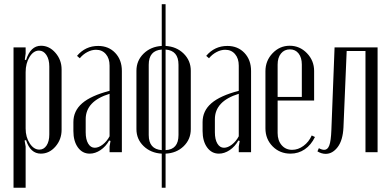

<svg xmlns="http://www.w3.org/2000/svg" viewBox="-20 -719 1839 907"><path d="M101.1 -465.8 97.2 -437 103 -435.1Q124 -502.9 173.8 -502.9Q212.9 -502.9 241.9 -469.5Q271 -436 271 -391.1V-106Q271 -60.1 241.9 -26.6Q212.9 6.8 172.9 6.8Q123.5 6.8 103 -57.1L96.2 -55.2L101.1 -26.9V168H43.9V-495.1H101.1ZM101.1 -111.8Q101.1 -71.3 120.4 -41.7Q139.6 -12.2 166 -12.2Q187 -12.2 200 -31.7Q212.9 -51.3 212.9 -84V-404.8Q212.9 -438.5 199.2 -459.2Q185.5 -480 164.1 -480Q138.2 -480 119.6 -450Q101.1 -419.9 101.1 -377.9Z M326.7 -100.1V-142.1Q326.7 -195.3 368.2 -231.2Q409.7 -267.1 497.6 -290V-409.2Q497.6 -442.9 480 -463.4Q462.4 -483.9 433.6 -483.9Q413.1 -483.9 392.3 -472.9Q371.6 -461.9 356.9 -443.8L343.8 -455.1Q383.3 -502 443.8 -502Q493.2 -502 524.4 -469Q555.7 -436 555.7 -383.8V0H497.6V-26.9L502 -53.2L495.6 -55.2Q480 -26.9 454.8 -10Q429.7 6.8 403.8 6.8Q369.1 6.8 347.9 -22.7Q326.7 -52.2 326.7 -100.1ZM427.7 -21Q445.8 -21 465.3 -36.1Q484.9 -51.3 497.6 -75.2V-275.9Q384.8 -241.2 384.8 -155.8V-94.2Q384.8 -60.5 396.5 -40.8Q408.2 -21 427.7 -21Z M744.1 -699.2H762.2V-502Q814 -499 847.7 -465.8Q881.3 -432.6 881.3 -384.8V-108.9Q881.3 -61 847.7 -28.3Q814 4.4 762.2 6.8V168H744.1V6.8Q692.4 3.9 658.4 -28.8Q624.5 -61.5 624.5 -108.9V-384.8Q624.5 -432.6 658.4 -465.8Q692.4 -499 744.1 -502ZM762.2 -484.9V-9.8Q823.2 -12.7 823.2 -81.1V-413.1Q823.2 -480.5 762.2 -484.9ZM744.1 -9.8V-484.9Q682.6 -480.5 682.6 -413.1V-81.1Q682.6 -14.2 744.1 -9.8Z M937 -100.1V-142.1Q937 -195.3 978.5 -231.2Q1020 -267.1 1107.9 -290V-409.2Q1107.9 -442.9 1090.3 -463.4Q1072.8 -483.9 1043.9 -483.9Q1023.4 -483.9 1002.7 -472.9Q981.9 -461.9 967.3 -443.8L954.1 -455.1Q993.7 -502 1054.2 -502Q1103.5 -502 1134.8 -469Q1166 -436 1166 -383.8V0H1107.9V-26.9L1112.3 -53.2L1106 -55.2Q1090.3 -26.9 1065.2 -10Q1040 6.8 1014.2 6.8Q979.5 6.8 958.3 -22.7Q937 -52.2 937 -100.1ZM1038.1 -21Q1056.2 -21 1075.7 -36.1Q1095.2 -51.3 1107.9 -75.2V-275.9Q995.1 -241.2 995.1 -155.8V-94.2Q995.1 -60.5 1006.8 -40.8Q1018.6 -21 1038.1 -21Z M1233.9 -382.8Q1233.9 -432.1 1267.6 -467.5Q1301.3 -502.9 1348.6 -502.9Q1396 -502.9 1429.9 -467.8Q1463.9 -432.6 1463.9 -383.8V-244.1H1291.5V-90.8Q1291.5 -55.2 1310.5 -33.2Q1329.6 -11.2 1359.9 -11.2Q1388.2 -11.2 1413.6 -29.8Q1439 -48.3 1452.6 -79.1L1467.8 -71.8Q1449.7 -34.2 1419.7 -13.7Q1389.6 6.8 1352.5 6.8Q1301.8 6.8 1267.8 -27.6Q1233.9 -62 1233.9 -112.8ZM1291.5 -261.2H1405.8V-414.1Q1405.8 -446.8 1390.6 -466.3Q1375.5 -485.8 1349.6 -485.8Q1323.2 -485.8 1307.4 -466.3Q1291.5 -446.8 1291.5 -414.1Z M1479.5 -3.9 1486.3 -19Q1500.5 -11.2 1511.7 -11.2Q1527.8 -11.2 1535.6 -32.2Q1543.5 -53.2 1545.4 -105L1560.5 -495.1H1763.7V0H1706.5V-478H1617.7L1602.5 -117.2Q1599.6 -56.2 1575.2 -24.2Q1550.8 7.8 1518.6 7.8Q1499 7.8 1479.5 -3.9Z"/></svg>

Font: Moniqa Narrow Heading
Style: Regular
Weight: 400
Width: 4
Designer: Rajesh Rajput
Foundry: Rajesh Rajput
Version: Version 1.000